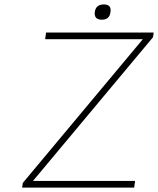

<svg xmlns="http://www.w3.org/2000/svg" viewBox="-20 -847 714 867"><path d="M129 -30H590L586 0H80L83 -21L625 -670H184L188 -700H674L671 -679ZM449 -827Q484 -827 479 -793Q475 -758 440 -758Q404 -758 408 -793Q413 -827 449 -827Z"/></svg>

Font: Fivo Sans Thin
Style: Regular
Weight: 250
Foundry: Alexander Slobzheninov
Version: 1.0